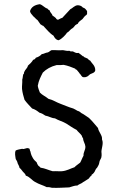

<svg xmlns="http://www.w3.org/2000/svg" viewBox="-20 -901 539 915"><path d="M55 -184C49 -172 53 -157 55 -143C58 -137 63 -132 64 -123C67 -115 72 -110 73 -101C80 -96 84 -89 89 -83C94 -77 101 -73 103 -64C123 -58 132 -41 149 -33C165 -23 186 -18 203 -9C213 -10 220 -8 228 -6C262 -5 278 -7 310 -8C323 -11 333 -17 349 -17C357 -24 369 -26 376 -33C386 -38 394 -45 403 -50C407 -55 410 -61 416 -64C415 -69 420 -70 422 -72C426 -76 429 -79 431 -83C434 -88 435 -93 438 -97C444 -101 446 -109 450 -115C453 -121 453 -128 455 -134C457 -140 461 -144 463 -151C464 -156 465 -166 464 -170C460 -190 476 -214 466 -237C469 -255 450 -272 447 -291C433 -307 420 -324 404 -339C392 -346 381 -356 368 -362C363 -367 357 -371 349 -373C342 -377 336 -381 329 -384C307 -390 289 -399 269 -406C249 -413 233 -425 211 -430C198 -441 181 -448 170 -460C166 -470 162 -480 160 -492C164 -517 174 -535 184 -555C201 -572 222 -584 250 -591C262 -590 273 -591 283 -592C304 -588 321 -581 338 -574C340 -571 341 -569 345 -569C350 -562 356 -557 360 -550C367 -545 368 -533 379 -533C395 -532 401 -540 409 -547C419 -552 432 -554 434 -566C434 -589 418 -598 409 -613C403 -613 401 -620 397 -622C392 -625 386 -626 381 -629C380 -629 380 -631 379 -632C378 -633 376 -633 375 -633C367 -639 361 -645 354 -649C340 -646 334 -654 327 -656C321 -657 316 -654 311 -659C298 -657 290 -661 280 -662C258 -660 247 -663 226 -662C219 -660 215 -653 207 -651C196 -650 190 -644 179 -643C172 -635 162 -629 151 -626C148 -621 145 -617 138 -616C132 -605 122 -596 113 -588C111 -576 100 -570 96 -559C94 -557 95 -553 94 -550C94 -549 91 -548 91 -547C88 -537 89 -530 86 -522C87 -505 84 -493 85 -477C87 -458 92 -442 97 -425C108 -410 121 -397 133 -384C147 -380 158 -372 168 -364C179 -361 188 -356 196 -350C214 -347 224 -338 242 -337C258 -327 280 -322 296 -312C312 -302 327 -291 345 -282C352 -272 363 -265 370 -254C371 -248 374 -245 376 -241C377 -225 386 -217 387 -202C387 -184 377 -177 378 -159C372 -149 368 -136 362 -126C353 -118 343 -113 335 -104C316 -98 299 -87 275 -85C262 -84 248 -86 231 -85C211 -90 195 -99 173 -102C170 -108 162 -109 160 -116C157 -119 157 -123 155 -127C147 -134 140 -141 135 -151L130 -161C128 -166 126 -173 125 -179C121 -183 124 -194 116 -194C107 -199 94 -187 86 -192C75 -190 64 -188 55 -184ZM395 -848C390 -855 385 -863 375 -865C369 -873 359 -876 350 -876C335 -875 325 -861 315 -857C303 -843 289 -830 277 -816C269 -814 264 -810 257 -807C251 -807 249 -810 246 -815C243 -818 235 -824 230 -827C228 -837 219 -840 217 -851C212 -853 209 -856 206 -860C192 -864 185 -876 170 -881C146 -878 129 -868 123 -848C125 -836 133 -832 138 -824C146 -818 151 -810 159 -805C163 -798 169 -792 173 -785C178 -783 180 -779 186 -778L209 -753C217 -745 225 -737 235 -731C240 -721 246 -712 258 -709C268 -712 275 -719 282 -725C288 -731 295 -738 299 -745C308 -749 312 -757 320 -763C328 -767 334 -774 339 -781C343 -784 347 -786 351 -788C355 -799 365 -803 373 -810C379 -818 384 -825 392 -830C393 -832 395 -833 395 -835Z"/></svg>

Font: FuturaRener
Style: Regular
Weight: 400
Designer: BSozoo
Foundry: BSozoo
Version: Version 1.0